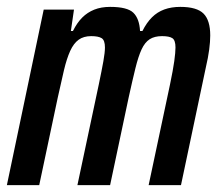

<svg xmlns="http://www.w3.org/2000/svg" viewBox="-25 -538 636 558"><path d="M-5 0 102 -510H190L181 -448H187Q199 -472 214 -487Q229 -502 249 -510Q269 -518 295 -518Q345 -518 362.5 -501Q380 -484 382 -448H389Q401 -472 416.5 -487.5Q432 -503 452.5 -510.5Q473 -518 499 -518Q547 -518 566.5 -498.5Q586 -479 586 -435Q586 -417 583 -394Q580 -371 573 -341L501 0H407L469 -292Q478 -335 481.5 -360.5Q485 -386 485 -400Q485 -421 476 -427Q467 -433 446 -433Q424 -433 410 -424Q396 -415 386.5 -394.5Q377 -374 368.5 -339.5Q360 -305 349 -255L295 0H200L262 -292Q271 -335 275.5 -360.5Q280 -386 280 -400Q280 -421 270.5 -427Q261 -433 240 -433Q218 -433 203.5 -422.5Q189 -412 179 -390Q169 -368 161 -334.5Q153 -301 143 -255L89 0Z"/></svg>

Font: Saira ExtraCondensed SemiBold
Style: Italic
Weight: 600
Width: 2
Italic angle: -12°
Designer: Hector Gatti with collaboration of the Omnibus-Type team
Foundry: Omnibus-Type
Version: Version 1.101